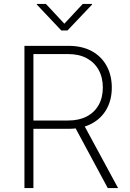

<svg xmlns="http://www.w3.org/2000/svg" viewBox="-20 -962 665 982"><path d="M105 0V-727.5H330.6Q399.4 -727.5 449 -700.7Q498.5 -673.8 525.1 -625.5Q551.8 -577.1 551.8 -514.2Q551.8 -451.2 525.1 -403.8Q498.5 -356.4 449 -329.8Q399.4 -303.2 330.6 -303.2H129.9V-345.7H329.1Q384.3 -345.7 423.8 -366.5Q463.4 -387.2 484.6 -425Q505.9 -462.9 505.9 -514.2Q505.9 -565.9 484.6 -604.2Q463.4 -642.6 423.8 -664.1Q384.3 -685.5 328.6 -685.5H150.9V0ZM531.2 0 353.5 -330.1H405.3L584 0ZM214.8 -941.9 309.1 -840.8 403.3 -941.9H450.7V-938.5L325.2 -806.2H293.5L168.5 -938.5V-941.9Z"/></svg>

Font: Inter ExtraLight
Style: Regular
Weight: 250
Designer: Rasmus Andersson
Foundry: rsms
Version: Version 4.001;git-66647c0bb